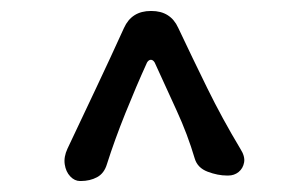

<svg xmlns="http://www.w3.org/2000/svg" viewBox="-20 -820 551 350"><path d="M126 -490Q116 -490 108 -498.5Q100 -507 98 -520.5Q96 -534 103 -549Q129 -604 155 -659Q181 -714 206 -769Q220 -800 255 -800H256Q291 -800 305 -769Q331 -714 358 -659Q385 -604 418 -549Q427 -535 425 -524Q423 -513 415 -506.5Q407 -500 396 -500H394Q377 -500 358.5 -507Q340 -514 335 -531Q322 -575 302 -618.5Q282 -662 262 -706Q259 -711 255 -711Q251 -711 248 -706Q228 -662 208.5 -613.5Q189 -565 175 -521Q170 -504 157 -497Q144 -490 127 -490Z"/></svg>

Font: Winky Sans
Style: Regular
Weight: 400
Designer: Simon Atzbach
Foundry: typofactur
Version: Version 1.205